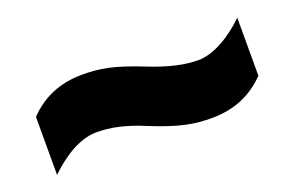

<svg xmlns="http://www.w3.org/2000/svg" viewBox="-41 -566 654 426"><g transform="rotate(-20 286.0 -352.5)"><path d="M267 -289C332 -263 365 -258 404 -258C457 -258 499 -276 533 -311V-448C499 -415 457 -389 420 -389C390 -389 354 -396 304 -416C239 -442 206 -447 167 -447C113 -447 72 -429 38 -394V-257C72 -290 113 -316 152 -316C183 -316 218 -310 267 -289Z"/></g></svg>

Font: Noto Sans Malayalam Black
Style: Regular
Weight: 900
Designer: Jelle Bosma - Monotype Design Team
Foundry: Monotype Imaging Inc.
Version: Version 2.104